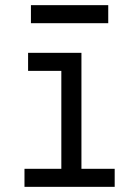

<svg xmlns="http://www.w3.org/2000/svg" viewBox="-20 -725 540 745"><path d="M75 0V-70H218V-450H89V-520H296V-70H425V0ZM100 -635V-705H400V-635Z"/></svg>

Font: Iosevka Gothic
Style: Regular
Weight: 400
Monospace: yes
Designer: Belleve Invis
Foundry: Belleve Invis
Version: Version 15.5.1; ttfautohint (v1.8.4)